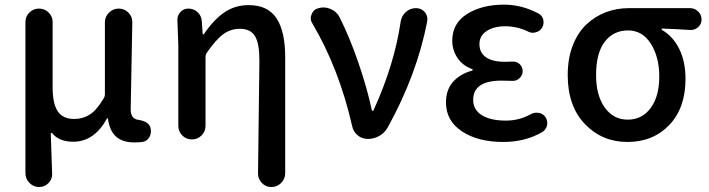

<svg xmlns="http://www.w3.org/2000/svg" viewBox="-20 -584 2981 807"><path d="M144.5 202.1Q121.1 202.1 104 185.1Q86.9 168 86.9 143.6V-491.2Q86.9 -514.6 103.5 -531.2Q120.1 -547.9 144 -547.9Q168 -547.9 184.6 -531.2Q201.2 -514.6 201.2 -491.2V-215.8Q201.2 -148.4 222.7 -116.2Q244.1 -84 292 -84Q328.1 -84 357.4 -102.5Q386.7 -121.1 416 -170.9Q420.9 -178.7 420.9 -188.5V-490.2Q420.9 -513.7 438 -530.8Q455.1 -547.9 479 -547.9Q502.9 -547.9 519.5 -531.2Q536.1 -514.6 536.1 -491.2L529.3 -124Q529.3 -84 562.5 -80.1Q608.4 -73.2 613.3 -43Q614.3 -38.1 614.3 -33.2Q614.3 -18.6 607.4 -6.8Q597.7 9.8 578.1 12.7Q563.5 14.6 544.9 14.6Q495.1 14.6 467.8 -9.8Q440.4 -34.2 433.6 -85.9Q432.6 -86.9 431.2 -86.9Q429.7 -86.9 429.7 -85.9Q376 11.7 288.1 11.7Q227.5 11.7 199.2 -24.4Q197.3 -26.4 195.3 -25.4Q193.4 -24.4 193.4 -22.5L199.2 148.4Q199.2 168.9 184.6 184.6Q168 202.1 144.5 202.1Z M1178.7 143.6Q1178.7 168 1161.6 185.1Q1144.5 202.1 1120.1 202.1Q1096.7 202.1 1080.1 184.6Q1064.5 168 1064.5 145.5L1070.3 -330.1Q1070.3 -401.4 1051.8 -432.1Q1033.2 -462.9 988.3 -462.9Q949.2 -462.9 918.5 -440.4Q887.7 -418 848.6 -361.3Q843.8 -353.5 843.8 -343.8V-54.7Q843.8 -31.2 827.1 -14.6Q810.5 2 786.6 2Q762.7 2 746.1 -14.6Q729.5 -31.2 729.5 -54.7V-392.6L725.6 -501Q725.6 -518.6 737.3 -532.2Q751 -547.9 771.5 -547.9Q793.9 -547.9 810.1 -533.2Q826.2 -518.6 828.1 -496.1L832 -440.4Q833 -439.5 834.5 -439.5Q835.9 -439.5 836.9 -440.4Q878.9 -502 923.3 -532.2Q967.8 -562.5 1025.4 -562.5Q1105.5 -562.5 1142.1 -507.3Q1178.7 -452.1 1178.7 -343.8Z M1609.4 -47.9Q1596.7 -25.4 1574.2 -12.7Q1551.8 0 1526.4 0Q1502 0 1483.4 -15.1Q1464.8 -30.3 1460 -54.7Q1405.3 -294.9 1293 -485.4Q1286.1 -496.1 1286.1 -507.8Q1286.1 -515.6 1290 -524.4Q1297.9 -544.9 1319.3 -549.8Q1329.1 -552.7 1338.9 -552.7Q1354.5 -552.7 1370.1 -545.9Q1395.5 -535.2 1407.2 -511.7Q1449.2 -428.7 1486.3 -320.8Q1523.4 -212.9 1543 -120.1Q1543.9 -118.2 1546.4 -118.2Q1548.8 -118.2 1549.8 -120.1Q1637.7 -312.5 1664.1 -493.2Q1668 -517.6 1686 -533.7Q1704.1 -549.8 1728.5 -549.8Q1751 -549.8 1765.6 -533.2Q1776.4 -519.5 1776.4 -502.9Q1776.4 -498 1775.4 -493.2Q1732.4 -270.5 1609.4 -47.9Z M2094.7 12.7Q1989.3 12.7 1921.9 -31.7Q1854.5 -76.2 1854.5 -153.3Q1854.5 -207 1884.3 -240.2Q1914.1 -273.4 1963.9 -287.1Q1966.8 -288.1 1966.8 -290.5Q1966.8 -293 1963.9 -293.9Q1923.8 -308.6 1902.3 -341.3Q1880.9 -374 1880.9 -413.1Q1880.9 -486.3 1943.4 -525.4Q2005.9 -564.5 2098.6 -564.5Q2172.9 -564.5 2243.2 -527.3Q2258.8 -519.5 2263.7 -501Q2264.6 -495.1 2264.6 -490.2Q2264.6 -477.5 2257.8 -466.8Q2249 -452.1 2231.4 -448.2Q2225.6 -446.3 2219.7 -446.3Q2208 -446.3 2198.2 -452.1Q2152.3 -473.6 2103.5 -473.6Q2055.7 -473.6 2025.4 -453.6Q1995.1 -433.6 1995.1 -398.4Q1995.1 -363.3 2022 -343.8Q2048.8 -324.2 2104.5 -324.2Q2117.2 -324.2 2133.8 -325.2Q2134.8 -325.2 2136.7 -325.2Q2152.3 -325.2 2164.1 -314.5Q2176.8 -302.7 2176.8 -285.2Q2176.8 -267.6 2164.1 -255.9Q2152.3 -244.1 2135.7 -244.1Q2134.8 -244.1 2133.8 -244.1Q2110.4 -245.1 2087.9 -245.1Q1968.8 -245.1 1968.8 -164.1Q1968.8 -123 2004.9 -100.1Q2041 -77.1 2106.4 -77.1Q2163.1 -77.1 2211.9 -104.5Q2222.7 -110.4 2235.4 -110.4Q2240.2 -110.4 2245.1 -109.4Q2262.7 -106.4 2272.5 -91.8Q2280.3 -80.1 2280.3 -66.4Q2280.3 -62.5 2279.3 -57.6Q2275.4 -39.1 2259.8 -29.3Q2188.5 12.7 2094.7 12.7Z M2617.2 12.7Q2510.7 12.7 2438.5 -62.5Q2366.2 -137.7 2366.2 -268.6Q2366.2 -338.9 2387.7 -393.6Q2409.2 -448.2 2445.3 -481.9Q2481.4 -515.6 2526.9 -532.7Q2572.3 -549.8 2623 -549.8H2879.9Q2900.4 -549.8 2914.6 -535.6Q2928.7 -521.5 2928.7 -502Q2928.7 -482.4 2914.1 -469.7Q2901.4 -458 2883.8 -458Q2882.8 -458 2880.9 -458Q2822.3 -461.9 2762.7 -463.9Q2760.7 -463.9 2760.7 -461.4Q2760.7 -459 2762.7 -458Q2809.6 -430.7 2835.4 -377.4Q2861.3 -324.2 2861.3 -252.9Q2861.3 -129.9 2793 -58.6Q2724.6 12.7 2617.2 12.7ZM2618.2 -81.1Q2678.7 -81.1 2714.8 -129.9Q2751 -178.7 2751 -262.7Q2751 -343.8 2715.8 -399.9Q2680.7 -456.1 2619.6 -456.1Q2558.6 -456.1 2522 -408.7Q2485.4 -361.3 2485.4 -268.6Q2485.4 -182.6 2522 -131.8Q2558.6 -81.1 2618.2 -81.1Z"/></svg>

Font: Gen Jyuu GothicX Medium
Style: Regular
Weight: 500
Designer: Ryoko NISHIZUKA (kana &amp; ideographs); Paul D. Hunt (Latin, Greek &amp; Cyrillic); Wenlong ZHANG (bopomofo); Sandoll C
Version: Version 1.058.20140828